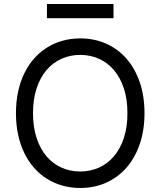

<svg xmlns="http://www.w3.org/2000/svg" viewBox="-20 -929 801 959"><path d="M701.7 -363.6Q701.7 -277.3 677.7 -208.3Q653.8 -139.2 611 -90.7Q568.2 -42.3 509.4 -16.2Q450.6 9.9 380.7 9.9Q334.2 9.9 292.3 -1.8Q250.4 -13.5 214.7 -35.9Q179 -58.2 150.4 -90.6Q121.8 -122.9 101.6 -164.4Q81.3 -206 70.5 -256Q59.7 -306.1 59.7 -363.6Q59.7 -421.2 70.5 -471.2Q81.3 -521.3 101.6 -562.9Q121.8 -604.4 150.4 -636.7Q179 -669 214.7 -691.4Q250.4 -713.8 292.3 -725.5Q334.2 -737.2 380.7 -737.2Q450.6 -737.2 509.4 -711.3Q568.2 -685.4 611 -636.9Q653.8 -588.4 677.7 -519.2Q701.7 -449.9 701.7 -363.6ZM616.5 -363.6Q616.5 -434.7 598.2 -489Q579.9 -543.3 548.1 -580.1Q516.3 -616.8 473.4 -635.8Q430.4 -654.8 380.7 -654.8Q331.3 -654.8 288.2 -635.8Q245 -616.8 213.2 -580.1Q181.5 -543.3 163.2 -489Q144.9 -434.7 144.9 -363.6Q144.9 -293 163.2 -238.5Q181.5 -183.9 213.2 -147.2Q245 -110.4 288.2 -91.4Q331.3 -72.4 380.7 -72.4Q430.4 -72.4 473.4 -91.4Q516.3 -110.4 548.1 -147.2Q579.9 -183.9 598.2 -238.5Q616.5 -293 616.5 -363.6ZM546.9 -838.1H214.5V-909.1H546.9Z"/></svg>

Font: Fast_Sans
Style: Regular
Weight: 400
Designer: Rasmus Andersson
Foundry: rsms
Version: Version 3.018;git-588b23468